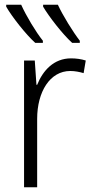

<svg xmlns="http://www.w3.org/2000/svg" viewBox="-20 -786 393 806"><path d="M223 -766H161V-758C185 -717 243 -642 283 -606H315V-615C287 -651 243 -722 223 -766ZM69 -766H6V-758C30 -716 88 -642 128 -606H160V-615C131 -651 90 -719 69 -766ZM278 -541C206 -541 160 -490 136 -430H133L126 -532H81V0H136V-287C136 -401 190 -488 275 -488C295 -488 314 -484 331 -479L340 -532C321 -538 300 -541 278 -541Z"/></svg>

Font: Noto Sans SemiCondensed Light
Style: Regular
Weight: 300
Width: 4
Designer: Monotype Design Team
Foundry: Monotype Imaging Inc.
Version: Version 2.013